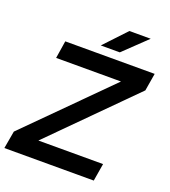

<svg xmlns="http://www.w3.org/2000/svg" viewBox="-157 -997 983 1110"><g transform="rotate(20 334.0 -441.5)"><path d="M18 -108 519 -610 651 -592 169 -108ZM-1 0 18 -108H567L549 0ZM102 -592 119 -700H669L651 -592ZM320 -748 447 -883H578L437 -748Z"/></g></svg>

Font: Figtree Light SemiBold
Style: Italic
Weight: 600
Italic angle: -9.5°
Version: Version 2.001;gftools[0.9.30]